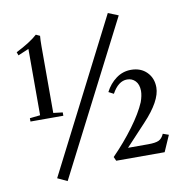

<svg xmlns="http://www.w3.org/2000/svg" viewBox="-83 -779 883 913"><g transform="rotate(-10 358.5 -322.0)"><path d="M170.4 55.2 123.5 33.2 497.1 -698.7 546.4 -678.7ZM45.4 -254.4V-270.5L95.7 -275.9V-596.2L43.9 -574.2L38.1 -590.3Q107.9 -625.5 142.1 -656.7L161.1 -647.9Q159.2 -628.4 159.2 -598.6V-275.9L204.1 -270.5V-254.4ZM414.6 0 405.8 -19.5Q463.9 -78.6 510.3 -141.4Q556.6 -204.1 577.6 -253.9Q588.4 -283.7 588.4 -307.1Q587.9 -338.4 572 -355Q556.2 -371.6 532.2 -371.6Q489.7 -371.6 459 -315.4L434.6 -328.1Q454.1 -366.2 486.3 -389.9Q518.6 -413.6 558.1 -413.6Q605.5 -413.6 634.3 -384.5Q663.1 -355.5 663.1 -310.5Q663.1 -245.6 576.7 -153.8L480.5 -50.8H578.6Q612.8 -50.8 628.9 -58.1Q645 -65.4 654.8 -87.9L682.6 -78.1L648.4 0Z"/></g></svg>

Font: Elstob 10pt Medium
Style: Regular
Weight: 500
Designer: Peter S. Baker
Version: Version 1.015